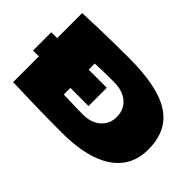

<svg xmlns="http://www.w3.org/2000/svg" viewBox="-115 -1038 1377 1377"><g transform="rotate(45 573.5 -350.0)"><path d="M24 -261V-446H83V-700Q170 -704 245.5 -706Q321 -708 395.5 -709Q470 -710 553 -710Q842 -710 976.5 -622Q1111 -534 1111 -344Q1111 -172 975.5 -81Q840 10 584 10Q475 10 389.5 8.5Q304 7 230.5 4.5Q157 2 83 0V-261ZM604 -189Q658 -189 699 -209Q740 -229 763 -265Q786 -301 786 -347Q786 -424 734 -468Q682 -512 593 -512Q529 -512 482 -511Q435 -510 403 -508V-446H587V-261H403V-194Q440 -193 468 -192Q496 -191 527.5 -190Q559 -189 604 -189Z"/></g></svg>

Font: Georama ExtraExtended Black
Style: Regular
Weight: 900
Width: 8
Designer: Jean-Baptiste Levee
Foundry: Production Type
Version: Version 1.000